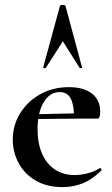

<svg xmlns="http://www.w3.org/2000/svg" viewBox="-20 -750 458 782"><path d="M235 12Q170 12 124.5 -15Q79 -42 55.5 -86.5Q32 -131 32 -181Q32 -240 62 -288.5Q92 -337 143.5 -366Q195 -395 260 -395Q322 -395 355 -368.5Q388 -342 388 -296Q388 -285 386 -276Q384 -267 377 -267H281Q283 -314 270 -344.5Q257 -375 223 -375Q183 -375 158 -333.5Q133 -292 133 -223Q133 -167 151 -125Q169 -83 203 -60Q237 -37 285 -37Q309 -37 336.5 -44Q364 -51 386 -65Q388 -67 391.5 -63Q395 -59 393 -56Q356 -19 317.5 -3.5Q279 12 235 12ZM98 -265 97 -284 316 -289V-267ZM314 -476Q316 -474 311 -472.5Q306 -471 304 -474L236 -582L167 -474Q166 -471 160.5 -472.5Q155 -474 156 -476L224 -725Q225 -730 235 -730Q245 -730 247 -725Z"/></svg>

Font: Cormorant Light
Style: Bold
Weight: 700
Version: Version 4.000